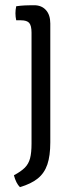

<svg xmlns="http://www.w3.org/2000/svg" viewBox="-20 -514 304 752"><path d="M177 43.5Q177 96 165.5 130Q154 164 128 185Q102 206 58 219Q50.5 211.5 44.5 199.8Q38.5 188 34.5 172.5Q62.5 157.5 77.2 142.8Q92 128 97.8 106Q103.5 84 103.5 48.5V-386Q103.5 -413.5 94.5 -424Q85.5 -434.5 62 -434.5H43.5Q40.5 -448.5 40.5 -462Q40.5 -469 41.2 -475.2Q42 -481.5 43.5 -489.5Q60.5 -492 77.5 -492.8Q94.5 -493.5 104.5 -493.5H113.5Q143 -493.5 160 -474.5Q177 -455.5 177 -422Z"/></svg>

Font: Signika Light
Style: Regular
Weight: 300
Designer: Anna Giedry
Foundry: Anna Giedry
Version: Version 2.000